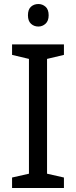

<svg xmlns="http://www.w3.org/2000/svg" viewBox="-20 -935 379 955"><path d="M298 0H40V-52L124 -71V-642L40 -662V-714H298V-662L214 -642V-71L298 -52ZM171 -915Q191 -915 206.5 -901.5Q222 -888 222 -859Q222 -831 206.5 -817Q191 -803 171 -803Q149 -803 134 -817Q119 -831 119 -859Q119 -888 134 -901.5Q149 -915 171 -915Z"/></svg>

Font: Noto Sans Meroitic
Style: Regular
Weight: 400
Designer: Monotype Design Team
Foundry: Monotype Imaging Inc.
Version: Version 2.002; ttfautohint (v1.8.4.7-5d5b)